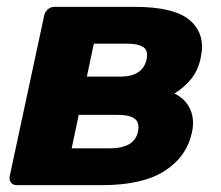

<svg xmlns="http://www.w3.org/2000/svg" viewBox="-20 -540 646 560"><path d="M28.6 0Q18 0 12.3 -7.2Q6.5 -14.5 8.1 -25.1L108.9 -494.9Q110.9 -505.5 119.4 -512.8Q128 -520 138.6 -520H373.1Q489.5 -520 534.9 -479.9Q580.4 -439.8 565.5 -371.5Q557.7 -334.6 537.4 -309.5Q517 -284.4 488.7 -267.4Q510.9 -256.5 523.9 -239.6Q536.9 -222.7 541.2 -201.2Q545.5 -179.6 539.9 -153.7Q524.2 -82.1 459.6 -41.1Q395 0 277.5 0ZM189 -107.4H303.4Q334.2 -107.4 355.4 -118.7Q376.6 -130.1 382.3 -155.6Q387.9 -182.3 372.9 -193.6Q358 -204.9 324.1 -204.9H209.7ZM233.4 -316.6H332.6Q363 -316.6 382.6 -329.1Q402.1 -341.6 407.6 -367.1Q412.9 -393 397.6 -402.8Q382.4 -412.6 353 -412.6H253.7Z"/></svg>

Font: Rubik Light
Style: Italic
Weight: 300
Italic angle: -12°
Designer: Hubert and Fischer
Foundry: Hubert and Fischer
Version: Version 2.300;gftools[0.9.30]